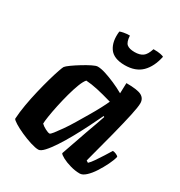

<svg xmlns="http://www.w3.org/2000/svg" viewBox="-168 -827 884 944"><g transform="rotate(30 273.5 -355.5)"><path d="M186 0Q169 0 140.5 -9Q112 -18 83 -31Q54 -44 34 -56.5Q14 -69 12 -75Q14 -112 21.5 -155.5Q29 -199 39.5 -243Q50 -287 60.5 -324Q71 -361 79.5 -385.5Q88 -410 91 -414Q96 -421 115.5 -435Q135 -449 159.5 -464Q184 -479 205 -489.5Q226 -500 236 -500Q255 -500 281.5 -491.5Q308 -483 338 -470Q368 -457 396 -441L398 -500Q462 -500 484.5 -487.5Q507 -475 507 -448Q507 -427 496 -376.5Q485 -326 465.5 -249.5Q446 -173 419 -73L430 -66Q441 -76 454.5 -96Q468 -116 482.5 -138.5Q497 -161 507 -178Q516 -178 527 -173Q538 -168 540 -163Q535 -142 521.5 -114.5Q508 -87 491 -60.5Q474 -34 455.5 -17Q437 0 421 0Q395 0 367 -8Q339 -16 319.5 -26.5Q300 -37 297 -44L347 -188Q354 -207 359.5 -223Q365 -239 372 -257.5Q379 -276 387 -301L382 -304Q366 -270 345.5 -229Q325 -188 302.5 -147.5Q280 -107 258 -73.5Q236 -40 217.5 -20Q199 0 186 0ZM194 -96Q199 -96 211.5 -112Q224 -128 242 -153.5Q260 -179 279 -211Q298 -243 317 -275Q336 -307 350.5 -334.5Q365 -362 373 -380Q321 -395 286.5 -402.5Q252 -410 221 -412Q210 -400 199 -371.5Q188 -343 178 -306Q168 -269 160 -231.5Q152 -194 147.5 -164.5Q143 -135 143 -123Q153 -113 169.5 -104.5Q186 -96 194 -96ZM346 -572Q283 -572 258.5 -607.5Q234 -643 241 -702Q246 -705 262 -708Q278 -711 296 -711Q298 -675 312 -663.5Q326 -652 356 -652Q385 -652 402 -664Q419 -676 430 -711Q456 -711 470.5 -708Q485 -705 489 -702Q476 -640 441.5 -606Q407 -572 346 -572Z"/></g></svg>

Font: Texturina 12pt ExtraBold
Style: Italic
Weight: 800
Italic angle: -11°
Designer: Guillermo Torres Carreño
Foundry: Omnibus-Type
Version: Version 1.002